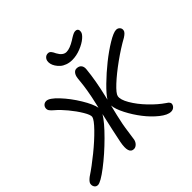

<svg xmlns="http://www.w3.org/2000/svg" viewBox="-251 -1184 1433 1433"><g transform="rotate(-45 465.5 -467.0)"><path d="M530.8 -782.2Q502 -782.2 477.1 -791.3Q452.1 -800.3 436.3 -814.7Q420.4 -829.1 409.4 -846.2Q398.4 -863.3 394.8 -879.9Q391.1 -896.5 394 -910.2Q397 -925.3 408.4 -936Q419.9 -946.8 437 -946.8Q445.3 -946.8 451.7 -943.6Q458 -940.4 463.9 -932.4Q469.7 -924.3 472.2 -919.7Q474.6 -915 480 -903.8Q506.3 -855 543 -855Q578.6 -855 633.8 -889.2Q635.7 -890.6 641.6 -894.3Q647.5 -897.9 649.7 -899.4Q651.9 -900.9 657 -903.8Q662.1 -906.7 664.8 -908.2Q667.5 -909.7 671.9 -911.9Q676.3 -914.1 679.2 -915.3Q682.1 -916.5 685.8 -917.7Q689.5 -918.9 692.9 -919.4Q696.3 -919.9 699.2 -919.9Q715.3 -919.9 721.7 -910.2Q728 -900.4 725.1 -884.8Q721.7 -865.7 693.8 -842Q666 -818.4 620.8 -800.3Q575.7 -782.2 530.8 -782.2ZM6.8 13.2Q-12.2 13.2 -21.5 -1.7Q-30.8 -16.6 -26.9 -35.2Q-22.9 -51.8 5.9 -74.2Q72.3 -118.2 147 -179Q221.7 -239.7 275.9 -295.4Q330.1 -351.1 335.9 -376Q339.8 -395 311.5 -442.4Q283.2 -489.7 243.7 -537.1Q204.1 -584.5 174.8 -608.9Q149.9 -629.4 141.6 -642.3Q133.3 -655.3 136.2 -670.9Q138.7 -685.1 149.7 -694.6Q160.6 -704.1 176.8 -704.1Q208 -704.1 262.9 -645.8Q317.9 -587.4 363.3 -512.5Q408.7 -437.5 417 -392.1Q419.9 -405.3 422.9 -417Q439.9 -489.3 448.5 -542.7Q457 -596.2 459.5 -626.7Q461.9 -657.2 464.8 -669.9Q468.8 -689.5 480.2 -702.6Q491.7 -715.8 507.8 -715.8Q533.7 -715.8 546.4 -700.2Q559.1 -684.6 556.2 -658.2Q545.9 -550.8 513.2 -414.1Q512.2 -409.7 510 -400.6Q507.8 -391.6 506.8 -387.2Q528.3 -422.4 585.7 -478.5Q643.1 -534.7 706.8 -585.7Q770.5 -636.7 831.8 -673.8Q893.1 -710.9 920.9 -710.9Q939 -710.9 950.2 -698.2Q961.4 -685.5 958 -668Q955.6 -649.9 920.9 -627.9Q849.1 -588.4 770.8 -532Q692.4 -475.6 638.4 -425.3Q584.5 -375 580.1 -352.1Q573.2 -320.3 606 -264.2Q638.7 -208 692.4 -151.9Q746.1 -95.7 799.8 -59.1Q827.6 -42.5 825.2 -24.9Q822.8 -8.8 810.3 1.7Q797.9 12.2 779.8 12.2Q744.1 12.2 695.1 -26.9Q646 -65.9 603.8 -120.4Q561.5 -174.8 530 -235.8Q498.5 -296.9 495.1 -337.9Q472.2 -247.6 459 -181.2Q452.6 -147.9 445.8 -96.7Q439 -45.4 437 -36.1Q432.6 -15.1 418.2 -1Q403.8 13.2 386.2 13.2Q331.1 13.2 352.1 -96.2Q370.6 -188.5 404.8 -337.9Q373.5 -284.7 288.6 -200Q203.6 -115.2 119.6 -51Q35.6 13.2 6.8 13.2Z"/></g></svg>

Font: Shantell Sans Normal
Style: Italic
Weight: 400
Italic angle: -11.31°
Designer: Stephen Nixon, Anya Danilova, Shantell Martin
Foundry: Arrow Type
Version: Version 1.006;[559af2be0]